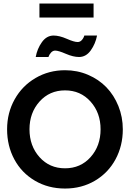

<svg xmlns="http://www.w3.org/2000/svg" viewBox="-20 -1078 774 1110"><path d="M208 -976.5V-1057.5H521V-976.5ZM299 -785.5Q285.5 -785.5 275 -774Q264.5 -762.5 260 -748.5H186.5Q195 -796 222.2 -834.2Q249.5 -872.5 290 -872.5Q323 -872.5 365.8 -853.8Q408.5 -835 429 -835Q443 -835 453.2 -846.5Q463.5 -858 467.5 -872.5H541Q532 -825 504.8 -786.8Q477.5 -748.5 437 -748.5Q403 -748.5 360.5 -767Q318 -785.5 299 -785.5ZM21 -330.5Q21 -425.5 64.8 -503.8Q108.5 -582 185.5 -627Q262.5 -672 356 -672Q427 -672 489 -645.5Q551 -619 595 -573.5Q639 -528 664.5 -464.8Q690 -401.5 690 -330.5Q690 -235 647.8 -156.8Q605.5 -78.5 528.8 -33.2Q452 12 356 12Q259 12 182 -33.2Q105 -78.5 63 -156.5Q21 -234.5 21 -330.5ZM150.5 -330.5Q150.5 -234.5 208.2 -169.8Q266 -105 356 -105Q446 -105 503.8 -169.8Q561.5 -234.5 561.5 -330.5Q561.5 -426 503.5 -490.8Q445.5 -555.5 356 -555.5Q266.5 -555.5 208.5 -490.8Q150.5 -426 150.5 -330.5Z"/></svg>

Font: League Spartan SemiBold
Style: Regular
Weight: 600
Foundry: The League of Moveable Type
Version: Version 2.002